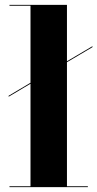

<svg xmlns="http://www.w3.org/2000/svg" viewBox="-20 -770 400 790"><path d="M19 -3.5H105.5V-425.5L15.5 -372V-376L105.5 -429.5V-746.5H19V-750H255.5V-518L360.5 -580V-576L255.5 -514V-3.5H341.5V0H19Z"/></svg>

Font: Bodoni* 48
Style: Bold
Weight: 700
Version: Version 2.2